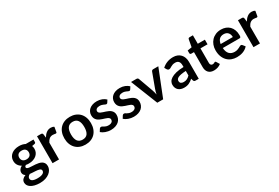

<svg xmlns="http://www.w3.org/2000/svg" viewBox="79 -1829 4598 3169"><g transform="rotate(-30 2378.0 -245.0)"><path d="M243.5 -522Q310 -522 358.5 -495.5H506V-449.5Q506 -438 500 -431.5Q494 -425 479.5 -422.5L433.5 -414Q438.5 -401 441.2 -386.5Q444 -372 444 -356Q444 -318 428.8 -287.2Q413.5 -256.5 386.8 -235Q360 -213.5 323.2 -201.8Q286.5 -190 243.5 -190Q229 -190 215 -191.5Q201 -193 187 -195.5Q163 -181 163 -163Q163 -147.5 177.2 -140.2Q191.5 -133 214.8 -130Q238 -127 267.5 -126.2Q297 -125.5 328 -123Q359 -120.5 388.5 -114.2Q418 -108 441.2 -94.5Q464.5 -81 478.8 -57.8Q493 -34.5 493 2Q493 36 476.2 68Q459.5 100 427.8 125Q396 150 350 165.2Q304 180.5 245 180.5Q186.5 180.5 143.5 169.2Q100.5 158 72.2 139.2Q44 120.5 30 96Q16 71.5 16 45Q16 9 38 -15.5Q60 -40 99 -54.5Q80 -65 68.5 -82.2Q57 -99.5 57 -128Q57 -151 73.2 -176Q89.5 -201 123.5 -218Q84.5 -239 62.2 -274Q40 -309 40 -356Q40 -394 55.2 -424.8Q70.5 -455.5 97.8 -477.2Q125 -499 162.2 -510.5Q199.5 -522 243.5 -522ZM379 23Q379 8 370 -1.5Q361 -11 345.5 -16.2Q330 -21.5 309.2 -24Q288.5 -26.5 265.2 -27.8Q242 -29 217.2 -30.2Q192.5 -31.5 169.5 -34.5Q148.5 -23 135.8 -7.5Q123 8 123 29Q123 42.5 129.8 54.2Q136.5 66 151.2 74.5Q166 83 189.5 87.8Q213 92.5 247 92.5Q281.5 92.5 306.5 87.2Q331.5 82 347.8 72.8Q364 63.5 371.5 50.8Q379 38 379 23ZM243.5 -269Q266.5 -269 283.5 -275.2Q300.5 -281.5 311.8 -292.5Q323 -303.5 328.8 -319Q334.5 -334.5 334.5 -353Q334.5 -391 311.8 -413.2Q289 -435.5 243.5 -435.5Q198 -435.5 175.2 -413.2Q152.5 -391 152.5 -353Q152.5 -335 158.2 -319.5Q164 -304 175.2 -292.8Q186.5 -281.5 203.8 -275.2Q221 -269 243.5 -269Z M583.5 0V-513H656Q675 -513 682.5 -506Q690 -499 692.5 -482L700 -420Q727.5 -468 764.2 -495.2Q801 -522.5 847.5 -522.5Q885.5 -522.5 910.5 -505L894.5 -412.5Q893 -403.5 888 -399.8Q883 -396 874.5 -396Q867 -396 854 -399.5Q841 -403 819.5 -403Q780.5 -403 753.2 -381.8Q726 -360.5 707 -319.5V0Z M1211 -521Q1268.5 -521 1315.2 -502.5Q1362 -484 1395 -450Q1428 -416 1446 -367Q1464 -318 1464 -257.5Q1464 -196.5 1446 -147.5Q1428 -98.5 1395 -64Q1362 -29.5 1315.2 -11Q1268.5 7.5 1211 7.5Q1153.5 7.5 1106.5 -11Q1059.5 -29.5 1026.2 -64Q993 -98.5 974.8 -147.5Q956.5 -196.5 956.5 -257.5Q956.5 -318 974.8 -367Q993 -416 1026.2 -450Q1059.5 -484 1106.5 -502.5Q1153.5 -521 1211 -521ZM1211 -87.5Q1275.5 -87.5 1306 -130.2Q1336.5 -173 1336.5 -256.5Q1336.5 -340 1306 -383.2Q1275.5 -426.5 1211 -426.5Q1146 -426.5 1115 -382.8Q1084 -339 1084 -256.5Q1084 -174 1115 -130.8Q1146 -87.5 1211 -87.5Z M1865 -413Q1860 -405 1854.5 -401.8Q1849 -398.5 1840.5 -398.5Q1831.5 -398.5 1821.2 -403.5Q1811 -408.5 1797.5 -414.8Q1784 -421 1766.5 -426Q1749 -431 1726 -431Q1689.5 -431 1668.5 -415.8Q1647.5 -400.5 1647.5 -375Q1647.5 -358.5 1658.2 -347.2Q1669 -336 1686.8 -327.5Q1704.5 -319 1727 -312.2Q1749.5 -305.5 1773 -297.5Q1796.5 -289.5 1819 -279.2Q1841.5 -269 1859.2 -253.2Q1877 -237.5 1887.8 -215.5Q1898.5 -193.5 1898.5 -162.5Q1898.5 -125.5 1885 -94.2Q1871.5 -63 1845.5 -40.2Q1819.5 -17.5 1781.2 -4.8Q1743 8 1693.5 8Q1667 8 1641.8 3.2Q1616.5 -1.5 1593.2 -10Q1570 -18.5 1550.2 -30Q1530.5 -41.5 1515.5 -55L1544 -102Q1549.5 -110.5 1557 -115Q1564.5 -119.5 1576 -119.5Q1587.5 -119.5 1597.8 -113Q1608 -106.5 1621.5 -99Q1635 -91.5 1653.2 -85Q1671.5 -78.5 1699.5 -78.5Q1721.5 -78.5 1737.2 -83.8Q1753 -89 1763.2 -97.5Q1773.5 -106 1778.2 -117.2Q1783 -128.5 1783 -140.5Q1783 -158.5 1772.2 -170Q1761.5 -181.5 1743.8 -190Q1726 -198.5 1703.2 -205.2Q1680.5 -212 1656.8 -220Q1633 -228 1610.2 -238.8Q1587.5 -249.5 1569.8 -266Q1552 -282.5 1541.2 -306.5Q1530.5 -330.5 1530.5 -364.5Q1530.5 -396 1543 -424.5Q1555.5 -453 1579.8 -474.2Q1604 -495.5 1640.2 -508.2Q1676.5 -521 1724 -521Q1777 -521 1820.5 -503.5Q1864 -486 1893 -457.5Z M2302 -413Q2297 -405 2291.5 -401.8Q2286 -398.5 2277.5 -398.5Q2268.5 -398.5 2258.2 -403.5Q2248 -408.5 2234.5 -414.8Q2221 -421 2203.5 -426Q2186 -431 2163 -431Q2126.5 -431 2105.5 -415.8Q2084.5 -400.5 2084.5 -375Q2084.5 -358.5 2095.2 -347.2Q2106 -336 2123.8 -327.5Q2141.5 -319 2164 -312.2Q2186.5 -305.5 2210 -297.5Q2233.5 -289.5 2256 -279.2Q2278.5 -269 2296.2 -253.2Q2314 -237.5 2324.8 -215.5Q2335.5 -193.5 2335.5 -162.5Q2335.5 -125.5 2322 -94.2Q2308.5 -63 2282.5 -40.2Q2256.5 -17.5 2218.2 -4.8Q2180 8 2130.5 8Q2104 8 2078.8 3.2Q2053.5 -1.5 2030.2 -10Q2007 -18.5 1987.2 -30Q1967.5 -41.5 1952.5 -55L1981 -102Q1986.5 -110.5 1994 -115Q2001.5 -119.5 2013 -119.5Q2024.5 -119.5 2034.8 -113Q2045 -106.5 2058.5 -99Q2072 -91.5 2090.2 -85Q2108.5 -78.5 2136.5 -78.5Q2158.5 -78.5 2174.2 -83.8Q2190 -89 2200.2 -97.5Q2210.5 -106 2215.2 -117.2Q2220 -128.5 2220 -140.5Q2220 -158.5 2209.2 -170Q2198.5 -181.5 2180.8 -190Q2163 -198.5 2140.2 -205.2Q2117.5 -212 2093.8 -220Q2070 -228 2047.2 -238.8Q2024.5 -249.5 2006.8 -266Q1989 -282.5 1978.2 -306.5Q1967.5 -330.5 1967.5 -364.5Q1967.5 -396 1980 -424.5Q1992.5 -453 2016.8 -474.2Q2041 -495.5 2077.2 -508.2Q2113.5 -521 2161 -521Q2214 -521 2257.5 -503.5Q2301 -486 2330 -457.5Z M2691.5 0H2579.5L2375.5 -513H2478Q2491.5 -513 2500.8 -506.5Q2510 -500 2513.5 -490L2612.5 -216Q2621 -192 2626.8 -169Q2632.5 -146 2637 -123Q2641.5 -146 2647.2 -169Q2653 -192 2662 -216L2763.5 -490Q2767 -500 2776 -506.5Q2785 -513 2797.5 -513H2895Z M3370 0H3314.5Q3297 0 3287 -5.2Q3277 -10.5 3272 -26.5L3261 -63Q3241.5 -45.5 3222.8 -32.2Q3204 -19 3184 -10Q3164 -1 3141.5 3.5Q3119 8 3091.5 8Q3059 8 3031.5 -0.8Q3004 -9.5 2984.2 -27Q2964.5 -44.5 2953.5 -70.5Q2942.5 -96.5 2942.5 -131Q2942.5 -160 2957.8 -188.2Q2973 -216.5 3008.5 -239.2Q3044 -262 3103 -277Q3162 -292 3249.5 -294V-324Q3249.5 -375.5 3228 -400.2Q3206.5 -425 3164.5 -425Q3134.5 -425 3114.5 -418Q3094.5 -411 3079.8 -402.2Q3065 -393.5 3052.5 -386.5Q3040 -379.5 3025 -379.5Q3012.5 -379.5 3003.5 -386Q2994.5 -392.5 2989 -402L2966.5 -441.5Q3055 -522.5 3180 -522.5Q3225 -522.5 3260.2 -507.8Q3295.5 -493 3320 -466.8Q3344.5 -440.5 3357.2 -404Q3370 -367.5 3370 -324ZM3130 -77Q3149 -77 3165 -80.5Q3181 -84 3195.2 -91Q3209.5 -98 3222.8 -108.2Q3236 -118.5 3249.5 -132.5V-219Q3195.5 -216.5 3159.2 -209.8Q3123 -203 3101 -192.5Q3079 -182 3069.8 -168Q3060.5 -154 3060.5 -137.5Q3060.5 -105 3079.8 -91Q3099 -77 3130 -77Z M3660 8Q3593.5 8 3557.5 -29.8Q3521.5 -67.5 3521.5 -134V-420.5H3469.5Q3459.5 -420.5 3452.2 -427Q3445 -433.5 3445 -446.5V-495.5L3527.5 -509L3553.5 -649Q3555.5 -659 3562.8 -664.5Q3570 -670 3581 -670H3645V-508.5H3780V-420.5H3645V-142.5Q3645 -118.5 3657 -105Q3669 -91.5 3689 -91.5Q3700.5 -91.5 3708.2 -94.2Q3716 -97 3721.8 -100Q3727.5 -103 3732 -105.8Q3736.5 -108.5 3741 -108.5Q3746.5 -108.5 3750 -105.8Q3753.5 -103 3757.5 -97.5L3794.5 -37.5Q3767.5 -15 3732.5 -3.5Q3697.5 8 3660 8Z M4090.5 -521Q4139 -521 4179.8 -505.5Q4220.5 -490 4250 -460.2Q4279.5 -430.5 4296 -387.2Q4312.5 -344 4312.5 -288.5Q4312.5 -274.5 4311.2 -265.2Q4310 -256 4306.8 -250.8Q4303.5 -245.5 4298 -243.2Q4292.5 -241 4284 -241H3967Q3972.5 -162 4009.5 -125Q4046.5 -88 4107.5 -88Q4137.5 -88 4159.2 -95Q4181 -102 4197.2 -110.5Q4213.5 -119 4225.8 -126Q4238 -133 4249.5 -133Q4263.5 -133 4272 -121.5L4308 -76.5Q4287.5 -52.5 4262 -36.2Q4236.5 -20 4208.8 -10.2Q4181 -0.5 4152.2 3.5Q4123.5 7.5 4096.5 7.5Q4043 7.5 3997 -10.2Q3951 -28 3917 -62.8Q3883 -97.5 3863.5 -148.8Q3844 -200 3844 -267.5Q3844 -320 3861 -366.2Q3878 -412.5 3909.8 -446.8Q3941.5 -481 3987.2 -501Q4033 -521 4090.5 -521ZM4093 -432.5Q4038.5 -432.5 4008.2 -402Q3978 -371.5 3969.5 -315.5H4201.5Q4201.5 -339.5 4195 -360.8Q4188.5 -382 4175 -398Q4161.5 -414 4141 -423.2Q4120.5 -432.5 4093 -432.5Z M4413 0V-513H4485.5Q4504.5 -513 4512 -506Q4519.5 -499 4522 -482L4529.5 -420Q4557 -468 4593.8 -495.2Q4630.5 -522.5 4677 -522.5Q4715 -522.5 4740 -505L4724 -412.5Q4722.5 -403.5 4717.5 -399.8Q4712.5 -396 4704 -396Q4696.5 -396 4683.5 -399.5Q4670.5 -403 4649 -403Q4610 -403 4582.8 -381.8Q4555.5 -360.5 4536.5 -319.5V0Z"/></g></svg>

Font: Lato TR
Style: Bold
Weight: 700
Designer: Lukasz Dziedzic
Foundry: tyPoland Lukasz Dziedzic
Version: Version 1.104 2013